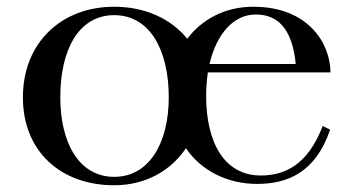

<svg xmlns="http://www.w3.org/2000/svg" viewBox="-20 -535 1046 570"><path d="M319 15C413 15 488 -29 532 -95C578 -27 657 11 743 11C830 11 916 -20 960 -150L938 -161C893 -43 823 -14 754 -14C646 -14 592 -112 592 -250C592 -275 594 -298 597 -320H961C961 -405 896 -515 732 -515C647 -515 579 -477 536 -420C487 -480 410 -515 319 -515C162 -515 48 -408 48 -246C48 -84 162 15 319 15ZM319 -10C214 -10 159 -112 159 -246C159 -388 214 -490 319 -490C424 -490 481 -388 481 -246C481 -112 424 -10 319 -10ZM858 -345H602C623 -435 674 -492 739 -492C800 -492 847 -456 858 -345Z"/></svg>

Font: Sprat
Style: Regular
Weight: 400
Designer: Ethan Nakache
Foundry: Collletttivo
Version: Version 2.000;Glyphs 3.2 (3217)